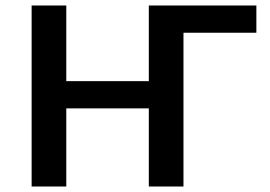

<svg xmlns="http://www.w3.org/2000/svg" viewBox="-20 -678 980 698"><path d="M521 0V-658H647V0ZM95 0V-658H221V0ZM134 -284V-383H608V-284ZM581 -559V-658H912V-559Z"/></svg>

Font: Ysabeau
Style: Bold
Weight: 700
Designer: Christian Thalmann (Catharsis Fonts)
Version: Version 2.000;gftools[0.9.27.dev2+g8671c4b]